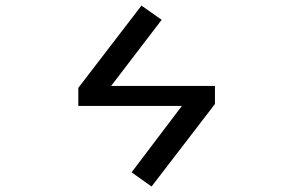

<svg xmlns="http://www.w3.org/2000/svg" viewBox="-20 -605 1040 686"><path d="M748 -297.9V-233.4L521.5 61.5L450.2 10.7L629.9 -226.6H259.8V-291L485.4 -585L557.6 -534.2L377 -297.9Z"/></svg>

Font: GenEi Gothic M Regular
Style: Regular
Weight: 400
Designer: o_tamon (Modified); [Source Han Sans]
Ryoko NISHIZUKA  (kana & ideographs); Paul D. Hunt (Latin, Greek & Cyrillic); Wenl
Version: Version 1.1a;Original Version 1.004